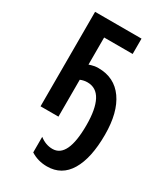

<svg xmlns="http://www.w3.org/2000/svg" viewBox="-194 -627 827 953"><g transform="rotate(30 219.5 -150.0)"><path d="M327.1 -541.5V-453.6H163.6V-298.3Q191.4 -308.1 215.8 -308.1Q307.6 -308.1 358.2 -236.6Q408.7 -165 408.7 -37.6Q408.7 96.2 365 169.4Q321.3 242.7 237.3 242.7Q185.1 242.7 144 216.3V127Q178.2 153.8 217.3 153.8Q305.2 153.8 305.2 -32.7Q305.2 -124 280 -171.9Q254.9 -219.7 203.6 -219.7Q183.1 -219.7 163.6 -211.4V0H61V-541.5Z"/></g></svg>

Font: Open Sans Condensed SemiBold
Style: Regular
Weight: 600
Width: 3
Designer: Monotype Design Team
Foundry: Monotype Imaging Inc.
Version: Version 3.000; ttfautohint (v1.8.4)